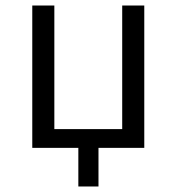

<svg xmlns="http://www.w3.org/2000/svg" viewBox="-20 -536 640 696"><path d="M97 0H264V140H337V0H503V-516H423V-68H177V-516H97Z"/></svg>

Font: IBM Mono
Style: Regular
Weight: 400
Monospace: yes
Designer: Mike Abbink, Paul van der Laan, Pieter van Rosmalen
Foundry: Bold Monday
Version: Version 2.3